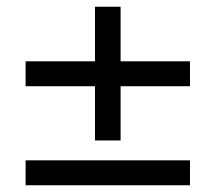

<svg xmlns="http://www.w3.org/2000/svg" viewBox="-20 -550 640 570"><path d="M262 -133V-294H56V-368H262V-530H338V-368H544V-294H338V-133ZM56 0V-74H544V0Z"/></svg>

Font: Nunito Sans 12pt ExtraLight 12pt SemiBold
Style: Regular
Weight: 600
Version: Version 3.101;gftools[0.9.27]